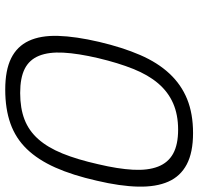

<svg xmlns="http://www.w3.org/2000/svg" viewBox="-32 -715 757 733"><g transform="rotate(90 346.5 -348.5)"><path d="M335 -47Q393 -47 436 -63.5Q479 -80 511 -116Q543 -152 566 -208.5Q589 -265 607 -345Q625 -421 628 -478Q631 -535 616 -573.5Q601 -612 566.5 -631Q532 -650 475 -650Q418 -650 374.5 -631Q331 -612 298.5 -574Q266 -536 243 -478.5Q220 -421 202 -345Q184 -268 181 -212Q178 -156 193 -119Q208 -82 242.5 -64.5Q277 -47 335 -47ZM322 10Q248 10 202.5 -12.5Q157 -35 136 -80Q115 -125 117 -192Q119 -259 140 -349Q161 -438 190 -505Q219 -572 261 -617Q303 -662 358.5 -684.5Q414 -707 488 -707Q562 -707 607.5 -683Q653 -659 673.5 -612.5Q694 -566 692.5 -497.5Q691 -429 670 -340Q649 -247 619.5 -181Q590 -115 549 -72.5Q508 -30 452 -10Q396 10 322 10Z"/></g></svg>

Font: Panefresco 250wt
Style: Italic
Weight: 300
Version: Version 1.000